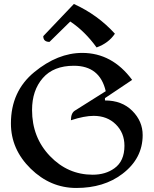

<svg xmlns="http://www.w3.org/2000/svg" viewBox="-20 -934 770 962"><path d="M362.3 7.8Q232.4 7.8 133.5 -89.1Q34.7 -186 34.7 -315.4Q34.7 -476.6 151.9 -572.8Q269 -668.9 392.1 -668.9Q542 -668.9 642.1 -533.7L505.9 -442.4V-430.7Q590.8 -430.7 642.8 -378.7Q694.8 -326.7 694.8 -257.3Q694.8 -139.6 592.8 -62.5Q500.5 7.8 362.3 7.8ZM444.3 -58.6Q508.8 -58.6 553.2 -90.8Q603.5 -126.5 603.5 -203.6Q603.5 -268.1 560.3 -310.8Q517.1 -353.5 449.2 -353.5Q402.8 -353.5 335.4 -331.5Q335.4 -367.7 355.5 -379.9L509.8 -477.1Q480.5 -604.5 350.1 -604.5Q248 -604.5 194.3 -542.7Q140.6 -481 140.6 -382.8Q140.6 -245.6 230.2 -152.1Q319.8 -58.6 444.3 -58.6ZM463.9 -696.3Q405.8 -776.9 332 -826.2L228 -724.1Q196.8 -724.1 196.8 -752.9L350.1 -914.1Q469.7 -859.9 555.7 -765.1Q523.9 -717.8 463.9 -696.3Z"/></svg>

Font: Balgruf
Style: Regular
Weight: 500
Designer: Paul James MIller
Foundry: High-Logic / Made with FontCreator
Version: Version 1.201;March 28, 2021;FontCreator 13.0.0.2683 64-bit